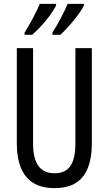

<svg xmlns="http://www.w3.org/2000/svg" viewBox="-20 -1014 562 993"><path d="M414 -985V-994H330C318 -964 280 -889 251 -845V-834H292C330 -868 392 -941 414 -985ZM270 -985V-994H186C172 -961 137 -892 107 -845V-834H146C194 -875 247 -939 270 -985ZM455 -275V-765H370V-274C370 -162 334 -118 262 -118C191 -118 151 -163 151 -273V-765H67V-274C67 -115 135 -41 262 -41C389 -41 455 -113 455 -275Z"/></svg>

Font: Noto Sans Tamil UI ExtraCondensed
Style: Regular
Weight: 400
Width: 2
Designer: Jelle Bosma - Monotype Design Team
Foundry: Monotype Imaging Inc.
Version: Version 2.004